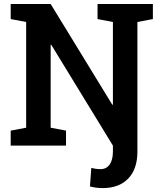

<svg xmlns="http://www.w3.org/2000/svg" viewBox="-20 -731 809 964"><path d="M495.1 213.4Q462.9 213.4 431.6 205.1L438.5 111.8Q460.4 118.2 484.9 118.2Q514.6 118.2 530.8 94.7Q546.9 71.3 546.9 29.8V0L237.3 -506.3L234.4 -505.4V-89.8L311.5 -75.2V0H33.7V-75.2L111.3 -89.8V-620.6L33.7 -635.3V-710.9H234.4L543.9 -205.1L546.9 -205.6V-620.6L469.7 -635.3V-710.9H747.6V-635.3L669.9 -620.6V29.8Q669.9 117.7 623.8 165.5Q577.6 213.4 495.1 213.4Z"/></svg>

Font: Roboto Slab Medium
Style: Regular
Weight: 500
Designer: Google
Version: Version 2.001; ttfautohint (v1.8.3)